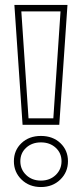

<svg xmlns="http://www.w3.org/2000/svg" viewBox="-20 -733 329 774"><path d="M95 -256H195L224 -687H66ZM38 -713H252L219 -230H71ZM62 -83Q62 -50 85.5 -27.5Q109 -5 145 -5Q181 -5 204.5 -27.5Q228 -50 228 -83Q228 -116 204.5 -137.5Q181 -159 145 -159Q109 -159 85.5 -137.5Q62 -116 62 -83ZM36 -83Q36 -127 66.5 -156Q97 -185 145 -185Q193 -185 223.5 -156Q254 -127 254 -83Q254 -39 223 -9Q192 21 145 21Q98 21 67 -9Q36 -39 36 -83Z"/></svg>

Font: CMG Sans Outline
Style: Outline
Weight: 700
Designer: Julieta Ulanovsky
Foundry: Julieta Ulanovsky
Version: Version 7.200